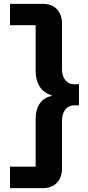

<svg xmlns="http://www.w3.org/2000/svg" viewBox="-20 -813 457 1000"><path d="M303 -690.7V-452.7Q303 -415.9 320.6 -395Q338.1 -374.1 366 -374.1H391.3V-264.3H366Q337.4 -264.3 320.2 -242.7Q303 -221.1 303 -184V64.7Q303 110.4 276.8 138.7Q250.6 167 199.9 167H32.1V55H165.6V-189Q165.6 -245.1 188 -275.4Q210.4 -305.7 249.1 -313.1V-316.4Q206.6 -329.9 186.1 -362.8Q165.6 -395.7 165.6 -444.4V-681.7H32.1V-793H199.9Q250.6 -793 276.8 -764.7Q303 -736.4 303 -690.7Z"/></svg>

Font: Mona Sans VF XLt
Style: Regular
Weight: 200
Designer: Deni Anggara
Foundry: GitHub
Version: Version 2.000;Glyphs 3.2.3 (3260)